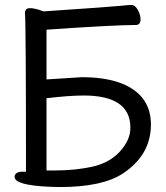

<svg xmlns="http://www.w3.org/2000/svg" viewBox="-20 -738 669 776"><path d="M222 18 183 17Q39 11 39 -23Q39 -41 65 -44H85Q85 -634 81 -685Q81 -705 101 -705Q116 -705 136 -699L156 -692Q438 -711 473 -715Q499 -718 511 -718Q526 -718 537 -698Q548 -678 548 -660Q548 -637 529 -637Q441 -637 168 -618V-417L310 -426Q486 -426 555 -343Q590 -299 590 -235Q590 -112 477 -37Q394 18 222 18ZM168 -49H198Q285 -49 354 -64.5Q423 -80 465 -126Q507 -172 507 -222Q507 -352 318 -352Q260 -352 168 -341Z"/></svg>

Font: LXGW WenKai TC
Style: Bold
Weight: 700
Designer: LXGW / Fontworks Inc.
Foundry: LXGW / Fontworks Inc.
Version: Version 1.330;April 28, 2024